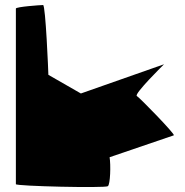

<svg xmlns="http://www.w3.org/2000/svg" viewBox="-20 -745 735 762"><path d="M43 -14C43 -6 396 2 408 -6C418 -13 420 -91 415 -121L670 -208C675 -213 535 -357 523 -364C511 -372 631 -490 631 -490L301 -374L172 -448C172 -456 161 -725 151 -725C140 -725 43 -718 43 -711Z"/></svg>

Font: Ampere
Style: SCSuExt
Weight: 400
Version: Version 1